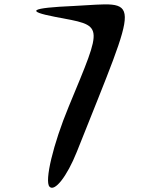

<svg xmlns="http://www.w3.org/2000/svg" viewBox="-20 -862 682 900"><path d="M212 13C236 39 294 -35 340 -150C642 -909 643 -849 326 -834C123 -825 98 -810 238 -783C469 -739 466 -759 302 -362C229 -186 188 -13 212 13Z"/></svg>

Font: Venom Sans
Style: Regular
Weight: 400
Version: Version 1.001